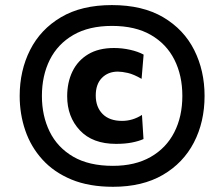

<svg xmlns="http://www.w3.org/2000/svg" viewBox="-20 -722 843 756"><path d="M425 13.5Q330.5 13.5 261.2 -15.2Q192 -44 146.8 -94Q101.5 -144 79.5 -208.5Q57.5 -273 57.5 -344Q57.5 -444 98.5 -525.2Q139.5 -606.5 220.2 -654.2Q301 -702 420.5 -702Q541.5 -702 622.8 -654Q704 -606 744.8 -524.8Q785.5 -443.5 785.5 -344.5Q785.5 -242 743.5 -161Q701.5 -80 621 -33.2Q540.5 13.5 425 13.5ZM424.5 -69Q512 -69 573.2 -104Q634.5 -139 666.2 -201Q698 -263 698 -344.5Q698 -424.5 666.8 -486.8Q635.5 -549 574 -584.5Q512.5 -620 421 -620Q330.5 -620 269 -584.5Q207.5 -549 176.2 -486.8Q145 -424.5 145 -344Q145 -266 175.5 -203.8Q206 -141.5 268 -105.2Q330 -69 424.5 -69ZM436.5 -155.5Q344.5 -155.5 294.5 -208.8Q244.5 -262 244.5 -343Q244.5 -397.5 265.2 -440.5Q286 -483.5 327 -508.2Q368 -533 429 -533Q461 -533 492.2 -526Q523.5 -519 545.5 -507L537.5 -411.5Q506.5 -429.5 483.2 -434.8Q460 -440 444 -440Q405.5 -440 381.2 -415.2Q357 -390.5 357 -346Q357 -300.5 384 -273.2Q411 -246 460.5 -246Q502.5 -246 539 -269.5L545 -174.5Q526 -166 499.2 -160.8Q472.5 -155.5 436.5 -155.5Z"/></svg>

Font: Heraclito
Style: Bold Italic
Weight: 700
Italic angle: -12°
Designer: Kostas Bartsokas (font) & Cristiano Sobral (main changes)
Foundry: Kostas Bartsokas (font) & Cristiano Sobral (main changes)
Version: Version 1.00;July 8, 2020;FontCreator 13.0.0.2655 64-bit